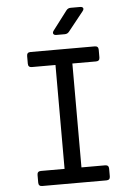

<svg xmlns="http://www.w3.org/2000/svg" viewBox="-62 -996 724 1042"><g transform="rotate(-5 300.0 -475.0)"><path d="M125 0Q105 0 105 -20V-62Q105 -82 125 -82H254V-648H125Q105 -648 105 -668V-710Q105 -730 125 -730H475Q495 -730 495 -710V-668Q495 -648 475 -648H346V-82H475Q495 -82 495 -62V-20Q495 0 475 0ZM273 -810Q261 -810 257 -817Q253 -824 260 -834L339 -938Q348 -950 363 -950H414Q427 -950 430.5 -943Q434 -936 426 -926L343 -822Q334 -810 319 -810Z"/></g></svg>

Font: Pitagon Sans Mono
Style: Regular
Weight: 400
Monospace: yes
Designer: Travis Tran
Foundry: Pitagon
Version: Version 1.001;gftools[0.9.26]